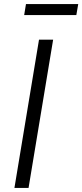

<svg xmlns="http://www.w3.org/2000/svg" viewBox="-20 -922 404 942"><path d="M240.7 -727.5 120.1 0H50.8L171.4 -727.5ZM363.8 -901.9 354.5 -848.1H98.6L107.4 -901.9Z"/></svg>

Font: Inter Light
Style: Italic
Weight: 300
Italic angle: -9.3988°
Designer: Rasmus Andersson
Foundry: rsms
Version: Version 4.001;git-66647c0bb